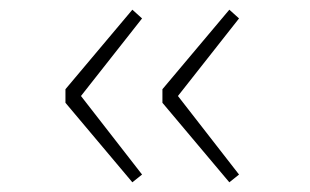

<svg xmlns="http://www.w3.org/2000/svg" viewBox="-20 -450 640 396"><path d="M253 -74 115 -238V-266L253 -430L273 -412L147 -252L273 -90ZM453 -74 315 -238V-266L453 -430L473 -412L347 -252L473 -90Z"/></svg>

Font: TypoPRO Source Code Pro
Style: Regular
Weight: 200
Monospace: yes
Designer: Paul D. Hunt, Teo Tuominen
Foundry: Adobe Systems Incorporated
Version: Version 2.010;PS 1.0;hotconv 1.0.84;makeotf.lib2.5.63406